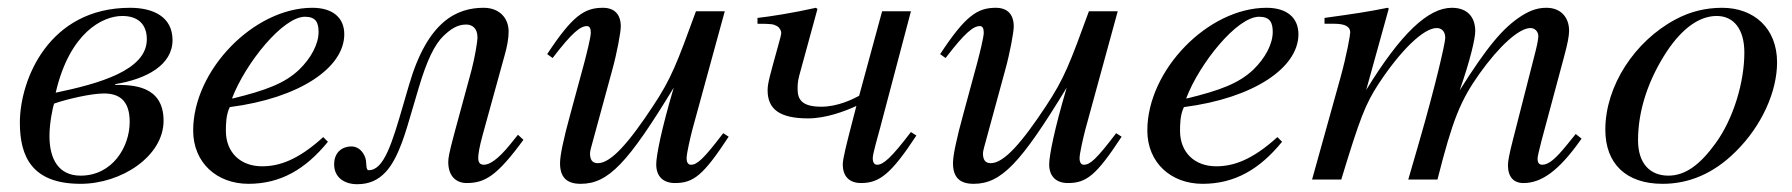

<svg xmlns="http://www.w3.org/2000/svg" viewBox="-20 -461 4602 493"><path d="M276 -245C356 -258 423 -294 423 -358C423 -419 372 -441 314 -441C105 -441 31 -256 31 -146C31 -59 62 11 187 11C292 11 400 -60 400 -151C400 -243 318 -243 276 -243ZM357 -360C357 -280 233 -246 123 -223C159 -378 244 -420 294 -420C333 -420 357 -400 357 -360ZM313 -148C313 -83 268 -10 187 -10C130 -10 107 -53 107 -112C107 -144 115 -184 119 -195C150 -206 213 -221 247 -221C291 -221 313 -198 313 -148Z M810 -109C745 -50 697 -34 653 -34C597 -34 560 -70 560 -125C560 -140 560 -166 570 -186C749 -209 864 -287 864 -373C864 -415 835 -441 782 -441C632 -441 476 -281 476 -126C476 -43 537 11 618 11C701 11 765 -27 822 -97ZM576 -209C610 -298 706 -418 763 -418C791 -418 798 -403 798 -379C798 -348 779 -312 748 -282C711 -247 663 -229 577 -208Z M1310 -115 1289 -89C1259 -52 1237 -38 1223 -38C1211 -38 1208 -45 1208 -56C1208 -64 1210 -81 1220 -117L1276 -320C1282 -341 1286 -362 1286 -380C1286 -415 1262 -441 1222 -441C1154 -441 1078 -408 1030 -242L1016 -194C987 -94 966 -24 927 -24C917 -24 924 -45 916 -61C908 -78 895 -85 882 -85C861 -85 838 -72 838 -39C838 -4 866 12 897 12C929 12 951 1 970 -19C1005 -56 1024 -131 1037 -174L1055 -235C1076 -306 1096 -347 1119 -369C1137 -386 1154 -398 1177 -398C1192 -398 1206 -389 1206 -365C1206 -353 1199 -313 1191 -282L1147 -120C1133 -68 1131 -55 1131 -45C1131 -7 1153 9 1178 9C1225 9 1256 -9 1324 -102Z M1837 -119C1786 -52 1770 -38 1754 -38C1747 -38 1743 -44 1743 -55C1743 -67 1753 -110 1758 -129L1841 -432H1767C1718 -298 1704 -260 1657 -189C1595 -95 1549 -42 1515 -42C1500 -42 1495 -52 1495 -67C1495 -71 1497 -80 1498 -83L1552 -281C1564 -324 1574 -378 1574 -393C1574 -424 1558 -441 1528 -441C1481 -441 1450 -421 1385 -322L1399 -312C1450 -379 1471 -394 1487 -394C1494 -394 1497 -388 1497 -377C1497 -365 1486 -322 1480 -299L1445 -170C1426 -101 1418 -61 1418 -42C1418 -5 1436 11 1471 11C1542 11 1592 -42 1710 -236C1678 -128 1665 -61 1665 -39C1665 -8 1683 9 1713 9C1761 9 1786 -11 1851 -110Z M2319 -122C2268 -55 2248 -38 2232 -38C2225 -38 2221 -44 2221 -55C2221 -67 2234 -110 2240 -133L2319 -432H2245L2186 -215C2171 -207 2132 -187 2089 -187C2041 -187 2028 -204 2028 -232C2028 -242 2028 -250 2032 -266L2079 -438L2075 -441C2018 -428 1954 -418 1925 -415V-400C1962 -400 1966 -399 1975 -394C1981 -391 1986 -383 1986 -376C1986 -373 1983 -361 1979 -347C1957 -267 1951 -248 1951 -229C1951 -180 1983 -157 2055 -157C2100 -157 2149 -175 2179 -189L2166 -139C2155 -96 2144 -54 2144 -39C2144 -8 2161 9 2191 9C2238 9 2268 -14 2333 -113Z M2846 -119C2795 -52 2779 -38 2763 -38C2756 -38 2752 -44 2752 -55C2752 -67 2762 -110 2767 -129L2850 -432H2776C2727 -298 2713 -260 2666 -189C2604 -95 2558 -42 2524 -42C2509 -42 2504 -52 2504 -67C2504 -71 2506 -80 2507 -83L2561 -281C2573 -324 2583 -378 2583 -393C2583 -424 2567 -441 2537 -441C2490 -441 2459 -421 2394 -322L2408 -312C2459 -379 2480 -394 2496 -394C2503 -394 2506 -388 2506 -377C2506 -365 2495 -322 2489 -299L2454 -170C2435 -101 2427 -61 2427 -42C2427 -5 2445 11 2480 11C2551 11 2601 -42 2719 -236C2687 -128 2674 -61 2674 -39C2674 -8 2692 9 2722 9C2770 9 2795 -11 2860 -110Z M3260 -109C3195 -50 3147 -34 3103 -34C3047 -34 3010 -70 3010 -125C3010 -140 3010 -166 3020 -186C3199 -209 3314 -287 3314 -373C3314 -415 3285 -441 3232 -441C3082 -441 2926 -281 2926 -126C2926 -43 2987 11 3068 11C3151 11 3215 -27 3272 -97ZM3026 -209C3060 -298 3156 -418 3213 -418C3241 -418 3248 -403 3248 -379C3248 -348 3229 -312 3198 -282C3161 -247 3113 -229 3027 -208Z M4041 -105 4026 -117 4005 -91C3975 -54 3957 -38 3940 -38C3932 -38 3928 -43 3928 -54C3928 -58 3932 -76 3938 -99L3996 -315C4005 -348 4009 -369 4009 -382C4009 -416 3988 -441 3951 -441C3931 -441 3912 -436 3888 -421C3839 -390 3798 -340 3728 -229C3755 -306 3768 -362 3768 -381C3768 -417 3748 -441 3708 -441C3647 -441 3577 -375 3488 -230L3546 -439L3543 -441C3488 -430 3460 -426 3381 -415V-400H3406C3433 -400 3447 -393 3447 -378C3447 -371 3438 -320 3422 -262L3349 0H3424C3472 -158 3486 -194 3520 -246C3576 -331 3635 -389 3669 -389C3682 -389 3691 -380 3691 -364C3691 -351 3667 -245 3623 -93L3596 0H3671C3710 -154 3730 -203 3779 -272C3829 -342 3880 -389 3910 -389C3921 -389 3930 -380 3930 -368C3930 -363 3928 -350 3923 -330L3865 -103C3855 -64 3852 -47 3852 -37C3852 -7 3866 9 3892 9C3939 9 3983 -24 4036 -98Z M4543 -301C4543 -389 4483 -441 4402 -441C4361 -441 4321 -432 4282 -411C4177 -355 4102 -240 4102 -128C4102 -41 4155 11 4249 11C4315 11 4379 -14 4437 -72C4503 -137 4543 -225 4543 -301ZM4459 -326C4459 -250 4431 -156 4385 -93C4346 -39 4308 -10 4264 -10C4217 -10 4186 -41 4186 -101C4186 -180 4214 -259 4260 -329C4300 -389 4344 -420 4388 -420C4431 -420 4459 -387 4459 -326Z"/></svg>

Font: XITS
Style: Italic
Weight: 400
Italic angle: -16.33°
Designer: MicroPress Inc., with final additions and corrections provided by Coen Hoffman, Elsevier (retired)
Version: Version 1.107